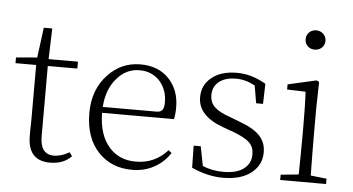

<svg xmlns="http://www.w3.org/2000/svg" viewBox="-53 -863 1784 971"><g transform="rotate(5 839.5 -378.0)"><path d="M231 14C277 14 313 0 340 -28L326 -47C299 -31 273 -23 248 -23C201 -23 178 -54 178 -115V-472H328V-507H179L184 -663H141L121 -510L14 -501V-472H119V-195C119 -182 119 -167 118 -148C118 -134 118 -123 118 -116C117 -29 155 14 231 14Z M648 14C689 14 726 5 759 -13C792 -31 819 -56 840 -88L824 -101C781 -53 728 -29 663 -29C608 -29 564 -47 530 -84C492 -125 473 -183 472 -260H837C841 -275 843 -295 843 -320C843 -379 825 -427 790 -464C754 -502 706 -521 645 -521C580 -521 525 -497 480 -449C432 -398 408 -333 408 -254C408 -168 432 -101 479 -53C523 -8 579 14 648 14ZM473 -290C477 -350 495 -399 528 -436C559 -473 598 -491 643 -491C686 -491 720 -476 747 -446C772 -417 784 -382 784 -340C784 -305 774 -290 746 -290Z M1109 14C1171 14 1220 0 1255 -29C1288 -56 1304 -90 1304 -131C1304 -199 1265 -241 1166 -277L1119 -295C1081 -308 1055 -322 1040 -337C1023 -352 1015 -373 1015 -398C1015 -426 1025 -448 1044 -464C1065 -482 1094 -491 1133 -491C1166 -491 1198 -482 1229 -465L1244 -376H1279L1282 -478C1233 -507 1184 -521 1135 -521C1080 -521 1037 -508 1005 -481C974 -456 959 -423 959 -382C959 -319 1002 -272 1088 -241L1138 -223C1221 -192 1248 -167 1248 -116C1248 -86 1236 -62 1213 -44C1189 -25 1154 -16 1109 -16C1070 -16 1034 -23 1003 -37L984 -135H948L950 -23C1005 2 1058 14 1109 14Z M1632 0V-27L1551 -36C1550 -109 1549 -173 1549 -226V-377L1552 -511L1539 -518L1394 -485V-459L1488 -456C1491 -405 1492 -346 1492 -281V-226C1492 -173 1491 -109 1490 -36L1399 -27V0ZM1515 -770C1487 -770 1465 -749 1465 -721C1465 -692 1487 -672 1515 -672C1543 -672 1566 -692 1566 -721C1566 -749 1543 -770 1515 -770Z"/></g></svg>

Font: AllPunType ExtraLight
Style: Regular
Weight: 280
Version: 1.0